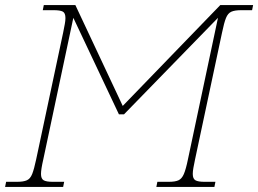

<svg xmlns="http://www.w3.org/2000/svg" viewBox="-33 -734 1014 754"><path d="M-13 0 -9 -20H34Q59 -20 72.5 -26Q86 -32 93.5 -51Q101 -70 109 -108L215 -606Q219 -626 221.5 -639.5Q224 -653 224 -663Q224 -683 213.5 -688.5Q203 -694 178 -694H135L139 -714H263L449 -318L832 -714H961L957 -694H914Q889 -694 875.5 -688Q862 -682 854.5 -663.5Q847 -645 839 -606L733 -108Q729 -89 726.5 -75Q724 -61 724 -51Q724 -32 734.5 -26Q745 -20 770 -20H813L809 0H581L585 -20H630Q655 -20 668 -26Q681 -32 689 -50.5Q697 -69 705 -108L823 -664L454 -285H434L255 -664L137 -108Q128 -69 128 -51Q128 -32 138.5 -26Q149 -20 174 -20H219L215 0Z"/></svg>

Font: Noto Serif Thin
Style: Italic
Weight: 100
Italic angle: -12°
Designer: Monotype Design Team
Foundry: Monotype Imaging Inc.
Version: Version 2.014; ttfautohint (v1.8.4.7-5d5b)